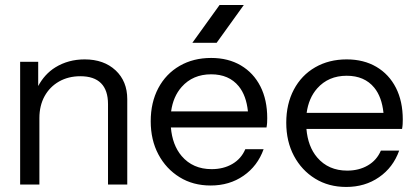

<svg xmlns="http://www.w3.org/2000/svg" viewBox="-20 -746 1679 772"><path d="M444.8 -463.1C413.5 -492.4 372 -507.2 320.4 -507.2C276.5 -507.2 237.3 -496.5 202.8 -475.3C172.5 -456.6 150.2 -430.8 133.6 -400.1V-497.5H61V-3.9H138.4V-271C138.4 -304.6 145.4 -333.9 159.2 -359.1C173.1 -384.3 192.5 -404 217.3 -418.2C242.2 -432.3 270.7 -439.5 303 -439.5C339.8 -439.5 367.5 -430.2 386.2 -411.4C404.9 -392.7 414.3 -364.6 414.3 -327.2V-3.9H491.7V-347.5C491.7 -395.2 476.1 -433.8 444.8 -463.2Z M1026.9 -398.8C1008.5 -434.9 982.4 -463 948.5 -483C914.6 -503 874.8 -513 829 -513C781.2 -513 738.9 -502.4 702.2 -481.1C665.4 -459.8 636.8 -429.9 616.5 -391.6C596.2 -353.1 586 -308.9 586 -258.5C586 -208.2 596.3 -163.7 617 -124.9C637.6 -86.3 666 -55.8 702.2 -33.5C738.3 -11.1 779.9 -0.1 827 -0.1C877.4 -0.1 921.4 -13.1 959.1 -39.3C996.9 -65.4 1023.8 -101.1 1040 -146.2H966.4C955.4 -120.4 938 -100.6 914.1 -86.7C890.3 -72.8 862.5 -65.9 830.9 -65.9C780.6 -65.9 740.4 -83.5 710.4 -118.6C685.1 -148.3 671.1 -186.9 667.1 -233.4H1051.6C1052.9 -240.5 1053.7 -246.9 1054 -252.6C1054.3 -258.4 1054.5 -264.6 1054.5 -271.1C1054.5 -320.1 1045.3 -362.7 1026.9 -398.9ZM668 -298.1C673.4 -337.7 687.5 -370.5 710.4 -396.4C740.4 -430.3 779.9 -447.2 829 -447.2C876.7 -447.2 913.7 -431.2 939.8 -399.3C960.4 -374.1 972.5 -340.2 976.9 -298.1ZM960.4 -726H862.9L753.5 -574H851.1Z M1571.9 -393C1553.5 -429.1 1527.4 -457.2 1493.5 -477.2C1459.6 -497.1 1419.8 -507.2 1374 -507.2C1326.2 -507.2 1283.9 -496.5 1247.2 -475.3C1210.4 -454.1 1181.8 -424.1 1161.5 -385.7C1141.2 -347.3 1131 -303.1 1131 -252.7C1131 -202.4 1141.3 -157.9 1162 -119.1C1182.6 -80.5 1211 -49.9 1247.2 -27.7C1283.3 -5.4 1324.9 5.7 1372 5.7C1422.4 5.7 1466.4 -7.3 1504.1 -33.5C1541.9 -59.5 1568.8 -95.3 1585 -140.4H1511.4C1500.4 -114.6 1483 -94.8 1459.1 -80.9C1435.3 -66.9 1407.5 -60 1375.9 -60C1325.6 -60 1285.4 -77.7 1255.4 -112.8C1230.1 -142.4 1216.1 -181 1212.1 -227.5H1596.6C1597.9 -234.6 1598.7 -241 1599 -246.8C1599.3 -252.6 1599.5 -258.8 1599.5 -265.3C1599.5 -314.3 1590.3 -356.9 1571.9 -393.1ZM1213 -292.3C1218.4 -331.8 1232.5 -364.7 1255.4 -390.6C1285.4 -424.4 1324.9 -441.4 1374 -441.4C1421.7 -441.4 1458.7 -425.4 1484.8 -393.5C1505.4 -368.3 1517.5 -334.4 1521.9 -292.3Z"/></svg>

Font: Diatome
Style: Regular
Weight: 400
Designer: 15.100.17
Foundry: 15.100.17
Version: Version 1.008;Fontself Maker 3.5.8